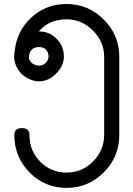

<svg xmlns="http://www.w3.org/2000/svg" viewBox="-20 -521 650 936"><path d="M561.5 136.7Q561.5 244.1 485.6 319.6Q409.7 395 304.2 395Q197.8 395 123.8 319.3Q49.8 243.7 49.8 136.7Q49.8 124 57.1 113.8Q64.5 103.5 87.4 103.5Q123.5 103.5 123.5 136.7Q123.5 213.9 176 267.1Q228.5 320.3 304.2 320.3Q379.9 320.3 433.8 265.9Q487.8 211.4 487.8 136.7V-244.1Q487.8 -317.9 432.9 -372.3Q377.9 -426.8 304.2 -426.8Q218.8 -426.8 169.4 -367.7H170.4Q221.7 -367.7 256.6 -331.3Q291.5 -294.9 291.5 -245.1Q291.5 -201.2 254.2 -162.8Q216.8 -124.5 170.4 -124.5Q126.5 -124.5 85.4 -160.2Q48.8 -200.2 48.8 -245.6L51.8 -273.4Q62.5 -371.6 133.8 -436.5Q205.1 -501.5 304.2 -501.5Q409.7 -501.5 485.6 -426Q561.5 -350.6 561.5 -244.1ZM216.8 -244.6Q216.8 -268.6 202.1 -280.3Q193.8 -291.5 169.4 -291.5Q131.8 -291.5 122.6 -255.4L120.6 -237.8Q129.4 -205.1 170.4 -200.7L188.5 -204.1L202.6 -214.4Q214.4 -224.6 216.8 -244.6Z"/></svg>

Font: Pyidaungsu Numbers
Style: Regular
Weight: 400
Designer: Sun Tun
Foundry: MCF
Version: Version 2.053; ttfautohint (v1.8.2)